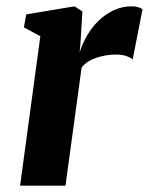

<svg xmlns="http://www.w3.org/2000/svg" viewBox="-20 -587 470 607"><path d="M43.5 0 107.5 -472.5 55.5 -500.5 63 -541.5 215.5 -567 240.5 -551 235 -460 232 -422Q240.5 -449.5 255.8 -475.5Q271 -501.5 292.2 -522Q313.5 -542.5 340 -554.8Q366.5 -567 397 -567Q409 -567 418 -564Q427 -561 430.5 -557.5L399.5 -399Q396 -403 382.2 -408.8Q368.5 -414.5 346 -414.5Q330 -414.5 314.2 -411.8Q298.5 -409 284.2 -404.2Q270 -399.5 258 -391.8Q246 -384 238 -373.5L187 0Z"/></svg>

Font: Merriweather 20pt ExtraBold
Style: Italic
Weight: 800
Italic angle: -7.8°
Version: Version 2.101